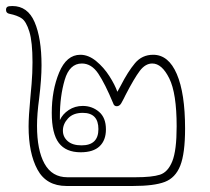

<svg xmlns="http://www.w3.org/2000/svg" viewBox="-42 -626 697 638"><path d="M573 -199Q573 -116 557 -75.5Q541 -35 505.5 -21.5Q470 -8 400 -8H179Q112 -8 82.5 -62.5Q53 -117 53 -206Q53 -239 59 -303Q60 -312 63 -347.5Q66 -383 66 -419Q66 -487 55.5 -521Q45 -555 30 -565Q15 -575 -10 -580Q-22 -582 -22 -593Q-22 -600 -18 -603Q-14 -606 -1 -606Q50 -606 73 -552.5Q96 -499 96 -409Q96 -364 88 -298Q81 -247 81 -208Q81 -127 106 -82Q131 -37 182 -37H408Q463 -37 489.5 -45.5Q516 -54 530.5 -90Q545 -126 545 -206Q545 -316 520.5 -365.5Q496 -415 464 -415Q441 -415 422.5 -390.5Q404 -366 375 -310Q371 -301 361 -283Q355 -273 346 -273Q337 -273 334 -283Q307 -348 284.5 -381.5Q262 -415 230 -415Q189 -415 173 -360.5Q157 -306 157 -239V-227Q166 -247 186.5 -260.5Q207 -274 233 -274Q264 -274 287 -254.5Q310 -235 310 -196Q310 -160 289 -140Q268 -120 226 -120Q177 -120 153.5 -151Q130 -182 130 -251Q130 -326 154.5 -385Q179 -444 225 -444Q252 -444 277.5 -423Q303 -402 321.5 -373Q340 -344 348 -321L359 -341Q383 -388 406.5 -416Q430 -444 467 -444Q518 -444 545.5 -380Q573 -316 573 -199ZM167 -192Q167 -171 183 -157Q199 -143 229 -143Q285 -143 285 -197Q285 -251 233 -251Q201 -251 184 -232.5Q167 -214 167 -192Z"/></svg>

Font: Mali ExtraLight
Style: Regular
Weight: 275
Version: Version 1.000; ttfautohint (v1.6)